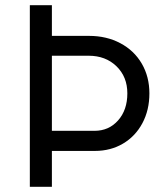

<svg xmlns="http://www.w3.org/2000/svg" viewBox="-20 -721 623 740"><path d="M175.7 -216.8H344.2Q399.7 -216.8 435.2 -257Q470.8 -297.2 470.8 -361.1Q470.8 -425 428.9 -465.6Q387 -506.2 321.7 -506.2H175.7V-582.7H323.3Q390.5 -582.7 443.6 -554.6Q496.8 -526.5 526.3 -476Q555.8 -425.4 555.8 -361.1Q555.8 -296.8 528.8 -246.2Q501.8 -195.7 454.1 -167.5Q406.3 -139.3 345.8 -139.3H175.7ZM95 -701H180V-1H95Z"/></svg>

Font: Oak Sans Light
Style: Regular
Weight: 400
Designer: Erik Kennedy, Walven
Foundry: Erik Kennedy, Walven
Version: Version 1.100;Glyphs 3.1.2 (3151)